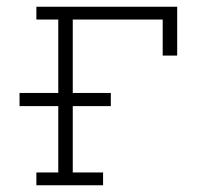

<svg xmlns="http://www.w3.org/2000/svg" viewBox="-20 -550 640 570"><path d="M88 0V-38H153V-235H38V-274H153V-492H88V-530H506V-385H463V-492H196V-274H309V-235H196V-38H286V0Z"/></svg>

Font: Iosevka Curly Slab XLtEx
Style: Regular
Weight: 200
Width: 7
Monospace: yes
Designer: Belleve Invis
Foundry: Belleve Invis
Version: Version 11.1.0; ttfautohint (v1.8.3)